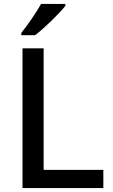

<svg xmlns="http://www.w3.org/2000/svg" viewBox="-20 -961 576 981"><path d="M314 -931V-941H190C165 -896 119 -830 89 -793V-781H159C207 -817 285 -894 314 -931ZM95 0H508V-93H203V-714H95Z"/></svg>

Font: Noto Sans Gunjala Gondi Medium
Style: Regular
Weight: 500
Designer: Ek Type
Foundry: Ek Type
Version: Version 1.004